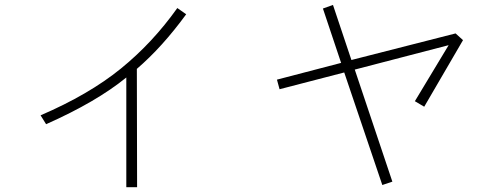

<svg xmlns="http://www.w3.org/2000/svg" viewBox="-20 -734 2040 783"><path d="M145.5 -263.7Q342.8 -348.6 472.7 -454.1Q602.5 -559.6 703.1 -701.2L739.3 -675.8Q641.6 -542 538.1 -453.1L539.1 29.3H495.1V-418Q373 -318.4 168 -227.5Z M1296.9 -699.2 1337.9 -713.9 1413.1 -489.3 1837.9 -597.7 1868.2 -570.3 1710 -298.8 1671.9 -321.3 1809.6 -549.8 1426.8 -450.2 1580.1 6.8 1539.1 20.5 1383.8 -438.5 1120.1 -370.1 1109.4 -409.2 1371.1 -477.5Z"/></svg>

Font: Gothic A1 ExtraLight
Style: Regular
Weight: 275
Designer: HanYang I&C Co.,Ltd.
Foundry: HanYang I&C Co.,Ltd.
Version: Version 2.50